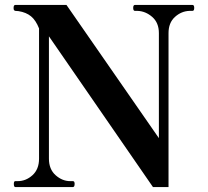

<svg xmlns="http://www.w3.org/2000/svg" viewBox="-20 -757 843 777"><path d="M42 0Q36 0 36 -13Q36 -24 42 -24H52Q85 -24 111.5 -48Q138 -72 138 -115V-642Q125 -675 105.5 -691Q86 -707 55 -712L42 -713Q38 -714 36.5 -716.5Q35 -719 35 -725Q35 -737 42 -737H249L623 -198V-623Q623 -665 596 -688.5Q569 -712 536 -713H526Q519 -713 519 -725Q519 -737 526 -737H759Q766 -737 766 -725Q766 -713 759 -713H747Q714 -712 688 -688.5Q662 -665 662 -623V0H599L178 -610V-115Q178 -72 205 -48Q232 -24 264 -24H275Q282 -24 282 -13Q282 0 275 0Z"/></svg>

Font: Shippori Mincho
Style: Bold
Weight: 700
Designer: FONTDASU
Foundry: FONTDASU / Google Inc. / but / Adobe
Version: Version 3.110; ttfautohint (v1.8.3)